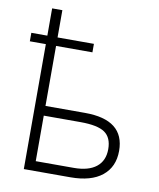

<svg xmlns="http://www.w3.org/2000/svg" viewBox="-85 -827 739 894"><g transform="rotate(10 284.5 -380.0)"><path d="M137.2 -261.2V-45.9H316.9Q386.2 -45.9 423.1 -75.2Q460 -104.5 460 -159.2Q460 -213.9 426.3 -237.5Q392.6 -261.2 311 -261.2ZM137.2 -630.9H309.1V-590.8H137.2V-307.1H324.2Q511.2 -307.1 511.2 -160.2Q511.2 -84.5 459 -42.2Q406.7 0 309.1 0H88.9V-590.8H13.2V-630.9H88.9V-759.8H137.2Z"/></g></svg>

Font: OpenSans-Light
Style: Regular
Weight: 300
Foundry: Ascender Corporation
Version: Version 1.10